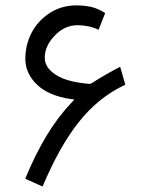

<svg xmlns="http://www.w3.org/2000/svg" viewBox="-20 -680 548 717"><path d="M447.9 -363.7 428.7 -430.7C398 -415.1 362.2 -394.5 321.4 -368.8C318.9 -367.3 316.4 -366.2 313.9 -366.8C256.9 -371.3 215.1 -382.9 187.9 -401C160.7 -418.6 147.1 -439.8 147.1 -464C147.1 -493.7 159.7 -521.4 184.4 -547.1C209.1 -572.8 237.3 -585.9 269.5 -585.9C297.2 -585.9 323.4 -580.4 348.1 -568.8L372.8 -631.2C354.7 -642.8 337 -650.4 319.9 -654.4C302.3 -657.9 284.6 -659.9 266 -659.9C228.2 -659.9 194.5 -650.4 164.7 -630.7C135 -611.1 112.3 -585.9 97.2 -556.2C82.1 -525.9 74.6 -494.2 74.6 -460.5C74.6 -424.2 89.2 -391.9 117.9 -364.2C146.6 -336.5 188.4 -318.4 243.3 -310.3L257.9 -308.3L247.9 -297.7C213.1 -261 181.9 -219.6 154.2 -173.8C126.4 -128 99.7 -74.1 74.1 -12.6L139 16.6C179.8 -80.6 224.2 -160.7 273 -222.7C321.9 -284.6 379.8 -332 447.9 -363.7Z"/></svg>

Font: Vazir FD Light
Style: Regular
Weight: 300
Foundry: DejaVu fonts team - Redesigned by Saber Rastikerdar
Version: Version 21.10;October 20, 2019;FontCreator 12.0.0.2547 64-bi